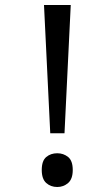

<svg xmlns="http://www.w3.org/2000/svg" viewBox="-20 -734 423 768"><path d="M181 -201 156 -714H263L238 -201ZM147 -54Q147 -91 165 -106Q183 -121 209 -121Q234 -121 252.5 -106Q271 -91 271 -54Q271 -18 252.5 -2Q234 14 209 14Q183 14 165 -2Q147 -18 147 -54Z"/></svg>

Font: utamil25
Style: Book
Weight: 400
Designer: Jelle Bosma - Monotype Design Team
Foundry: Monotype Imaging Inc.
Version: Version 2.003